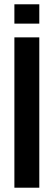

<svg xmlns="http://www.w3.org/2000/svg" viewBox="-20 -734 250 894"><path d="M47 140V-560H163V140ZM47 -624V-714H163V-624Z"/></svg>

Font: Tektur SemiCondensed Medium
Style: Regular
Weight: 500
Width: 4
Designer: Adam Jagosz
Foundry: Adam Jagosz
Version: Version 1.005;gftools[0.9.30]